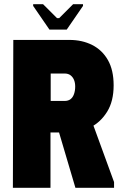

<svg xmlns="http://www.w3.org/2000/svg" viewBox="-20 -889 574 909"><path d="M43 -700H219V0H41ZM309 -700Q369 -700 416.5 -676Q464 -652 491 -604.5Q518 -557 518 -485Q518 -410 487.5 -360.5Q457 -311 409 -286.5Q361 -262 308 -262H131V-700ZM220 -411H285Q303 -411 314 -419.5Q325 -428 330.5 -444Q336 -460 336 -479Q336 -497 330.5 -510.5Q325 -524 314 -532.5Q303 -541 285 -541H220ZM232 -355 401 -353 520 -27V0H337ZM214 -749 137 -861V-869H184L250 -803H260L326 -869H373V-861L296 -749Z"/></svg>

Font: Phudu ExtraBold
Style: Regular
Weight: 800
Version: Version 1.005;gftools[0.9.23]